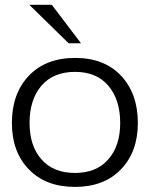

<svg xmlns="http://www.w3.org/2000/svg" viewBox="-20 -749 647 780"><path d="M284.7 10.3Q166 10.3 97.2 -61Q28.3 -131.8 28.3 -249.5Q28.3 -368.7 97.2 -441.4Q166.5 -513.7 285.2 -513.7Q403.8 -513.7 471.7 -441.4Q540 -368.7 540 -249.5Q540 -131.8 471.2 -61Q402.8 10.3 284.7 10.3ZM284.7 -46.4Q372.1 -46.4 419.9 -101.6Q468.3 -156.2 468.3 -249.5Q468.3 -344.2 419.9 -400.9Q372.6 -457 284.7 -457Q196.8 -457 148.4 -400.9Q100.1 -344.2 100.1 -249.5Q100.1 -156.2 148.4 -101.6Q196.8 -46.4 284.7 -46.4ZM258.8 -573.2 99.1 -729.5H190.4L309.1 -573.2Z"/></svg>

Font: Ride Light
Style: Regular
Weight: 300
Version: Version 3.000